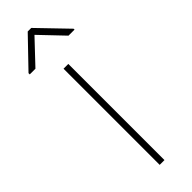

<svg xmlns="http://www.w3.org/2000/svg" viewBox="-270 -737 746 746"><g transform="rotate(-45 103.0 -364.5)"><path d="M114.7 -528.3V0H88.4V-528.3ZM111.8 -729 226.1 -610.4V-605.5H192.9L101.6 -701.2L11.2 -605.5H-20V-612.3L92.3 -729Z"/></g></svg>

Font: Vazirmatn UI FD Thin
Style: Regular
Weight: 100
Designer: Saber Rastikerdar
Foundry: Saber Rastikerdar
Version: Version 33.003